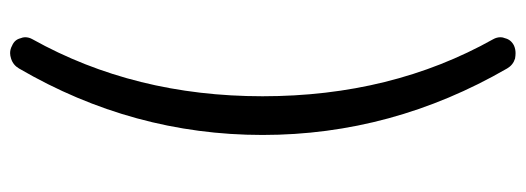

<svg xmlns="http://www.w3.org/2000/svg" viewBox="-348 -498 1035 378"><g transform="rotate(-90 169.0 -309.5)"><path d="M280.3 144.5Q284.2 151.4 284.2 159.2Q284.2 163.1 282.2 168Q279.3 179.7 267.6 185.5Q260.7 188.5 252.9 188.5Q248 188.5 242.2 187.5Q229.5 183.6 222.7 171.9Q91.8 -54.7 91.8 -309.6Q91.8 -564.5 222.7 -789.1Q229.5 -800.8 242.2 -804.7Q248 -806.6 252.9 -806.6Q260.7 -806.6 267.6 -802.7Q279.3 -797.9 282.2 -786.1Q284.2 -781.2 284.2 -777.3Q284.2 -769.5 280.3 -762.7Q168 -561.5 168 -309.6Q168 -55.7 280.3 144.5Z"/></g></svg>

Font: Gen Jyuu GothicX Regular
Style: Regular
Weight: 400
Designer: [Source Han Sans]
Ryoko NISHIZUKA  (kana & ideographs); Paul D. Hunt (Latin, Greek & Cyrillic); Wenlong ZHANG  (bopomofo
Version: Version 1.002.20150607